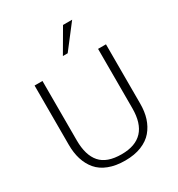

<svg xmlns="http://www.w3.org/2000/svg" viewBox="-222 -1101 1160 1253"><g transform="rotate(-30 358.0 -475.0)"><path d="M443.4 -960.4 341.3 -785.2H377.4L512.2 -960.4ZM623 -710.9H563.5V-263.2Q563.5 -38.1 354 -38.1Q243.7 -38.1 194.3 -94.7Q144.5 -151.4 144.5 -263.2V-710.9H85V-265.1Q85 -203.6 100.1 -155.3Q115.7 -105.5 146.5 -68.8Q178.7 -30.8 230.5 -11.2Q283.2 9.3 354 9.3Q424.3 9.3 476.6 -11.7Q529.8 -33.2 561 -70.3Q592.3 -107.4 607.9 -156.2Q623 -203.6 623 -263.2Z"/></g></svg>

Font: My Font
Style: ExtraLight
Weight: 500
Designer: Vernon Adams
Foundry: newtypography
Version: Version 0.001